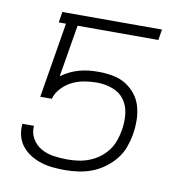

<svg xmlns="http://www.w3.org/2000/svg" viewBox="-65 -583 630 653"><g transform="rotate(10 250.0 -256.0)"><path d="M201 8Q180 8 159 6Q138 4 118.5 -2Q99 -8 82 -18.5Q65 -29 52.5 -44Q40 -59 34.5 -79Q29 -99 31 -120V-122H71Q69 -98 80.5 -78Q92 -58 111.5 -47Q131 -36 154.5 -32.5Q178 -29 202 -29Q221 -29 239.5 -31.5Q258 -34 276.5 -41Q295 -48 311.5 -60Q328 -72 340 -88Q352 -104 358.5 -122.5Q365 -141 368 -159Q373 -187 370 -215Q367 -243 352 -264Q337 -285 311 -294.5Q285 -304 257 -304Q236 -304 214.5 -300.5Q193 -297 173 -287.5Q153 -278 136.5 -260.5Q120 -243 115 -223H75L118 -483H93L99 -520H443L437 -483H158L128 -303Q143 -314 158.5 -321.5Q174 -329 191 -333.5Q208 -338 224 -339.5Q240 -341 257 -341Q281 -341 305.5 -336.5Q330 -332 349.5 -320Q369 -308 383.5 -290Q398 -272 404.5 -249.5Q411 -227 411.5 -202.5Q412 -178 408 -153Q404 -130 396 -107.5Q388 -85 372.5 -65.5Q357 -46 336.5 -31Q316 -16 294 -7.5Q272 1 248 4.5Q224 8 201 8Z"/></g></svg>

Font: Iosevka Curly Extralight
Style: Italic
Weight: 200
Italic angle: -9°
Monospace: yes
Designer: Belleve Invis
Foundry: Belleve Invis
Version: Version 22.1.2; ttfautohint (v1.8.4)